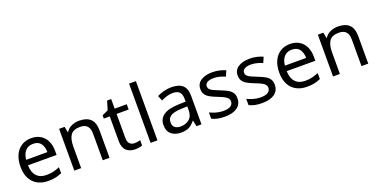

<svg xmlns="http://www.w3.org/2000/svg" viewBox="-22 -1532 4545 2315"><g transform="rotate(-20 2251.0 -375.0)"><path d="M292 -546Q361 -546 410.5 -516Q460 -486 486.5 -431.5Q513 -377 513 -304V-251H146Q148 -160 192.5 -112.5Q237 -65 317 -65Q368 -65 407.5 -74.5Q447 -84 489 -102V-25Q448 -7 408 1.5Q368 10 313 10Q237 10 178.5 -21Q120 -52 87.5 -113.5Q55 -175 55 -264Q55 -352 84.5 -415Q114 -478 167.5 -512Q221 -546 292 -546ZM291 -474Q228 -474 191.5 -433.5Q155 -393 148 -321H421Q420 -389 389 -431.5Q358 -474 291 -474Z M907 -546Q1003 -546 1052 -499.5Q1101 -453 1101 -349V0H1014V-343Q1014 -472 894 -472Q805 -472 771 -422Q737 -372 737 -278V0H649V-536H720L733 -463H738Q764 -505 810 -525.5Q856 -546 907 -546Z M1446 -62Q1466 -62 1487 -65.5Q1508 -69 1521 -73V-6Q1507 1 1481 5.5Q1455 10 1431 10Q1389 10 1353.5 -4.5Q1318 -19 1296 -55Q1274 -91 1274 -156V-468H1198V-510L1275 -545L1310 -659H1362V-536H1517V-468H1362V-158Q1362 -109 1385.5 -85.5Q1409 -62 1446 -62Z M1716 0H1628V-760H1716Z M2089 -545Q2187 -545 2234 -502Q2281 -459 2281 -365V0H2217L2200 -76H2196Q2161 -32 2122.5 -11Q2084 10 2016 10Q1943 10 1895 -28.5Q1847 -67 1847 -149Q1847 -229 1910 -272.5Q1973 -316 2104 -320L2195 -323V-355Q2195 -422 2166 -448Q2137 -474 2084 -474Q2042 -474 2004 -461.5Q1966 -449 1933 -433L1906 -499Q1941 -518 1989 -531.5Q2037 -545 2089 -545ZM2194 -262 2115 -259Q2015 -255 1976.5 -227Q1938 -199 1938 -148Q1938 -103 1965.5 -82Q1993 -61 2036 -61Q2104 -61 2149 -98.5Q2194 -136 2194 -214Z M2796 -148Q2796 -70 2738 -30Q2680 10 2582 10Q2526 10 2485.5 1Q2445 -8 2414 -24V-104Q2446 -88 2491.5 -74.5Q2537 -61 2584 -61Q2651 -61 2681 -82.5Q2711 -104 2711 -140Q2711 -160 2700 -176Q2689 -192 2660.5 -208Q2632 -224 2579 -244Q2527 -264 2490 -284Q2453 -304 2433 -332Q2413 -360 2413 -404Q2413 -472 2468.5 -509Q2524 -546 2614 -546Q2663 -546 2705.5 -536.5Q2748 -527 2785 -510L2755 -440Q2721 -454 2684 -464Q2647 -474 2608 -474Q2554 -474 2525.5 -456.5Q2497 -439 2497 -409Q2497 -387 2510 -371.5Q2523 -356 2553.5 -341.5Q2584 -327 2635 -307Q2686 -288 2722 -268Q2758 -248 2777 -219.5Q2796 -191 2796 -148Z M3275 -148Q3275 -70 3217 -30Q3159 10 3061 10Q3005 10 2964.5 1Q2924 -8 2893 -24V-104Q2925 -88 2970.5 -74.5Q3016 -61 3063 -61Q3130 -61 3160 -82.5Q3190 -104 3190 -140Q3190 -160 3179 -176Q3168 -192 3139.5 -208Q3111 -224 3058 -244Q3006 -264 2969 -284Q2932 -304 2912 -332Q2892 -360 2892 -404Q2892 -472 2947.5 -509Q3003 -546 3093 -546Q3142 -546 3184.5 -536.5Q3227 -527 3264 -510L3234 -440Q3200 -454 3163 -464Q3126 -474 3087 -474Q3033 -474 3004.5 -456.5Q2976 -439 2976 -409Q2976 -387 2989 -371.5Q3002 -356 3032.5 -341.5Q3063 -327 3114 -307Q3165 -288 3201 -268Q3237 -248 3256 -219.5Q3275 -191 3275 -148Z M3612 -546Q3681 -546 3730.5 -516Q3780 -486 3806.5 -431.5Q3833 -377 3833 -304V-251H3466Q3468 -160 3512.5 -112.5Q3557 -65 3637 -65Q3688 -65 3727.5 -74.5Q3767 -84 3809 -102V-25Q3768 -7 3728 1.5Q3688 10 3633 10Q3557 10 3498.5 -21Q3440 -52 3407.5 -113.5Q3375 -175 3375 -264Q3375 -352 3404.5 -415Q3434 -478 3487.5 -512Q3541 -546 3612 -546ZM3611 -474Q3548 -474 3511.5 -433.5Q3475 -393 3468 -321H3741Q3740 -389 3709 -431.5Q3678 -474 3611 -474Z M4227 -546Q4323 -546 4372 -499.5Q4421 -453 4421 -349V0H4334V-343Q4334 -472 4214 -472Q4125 -472 4091 -422Q4057 -372 4057 -278V0H3969V-536H4040L4053 -463H4058Q4084 -505 4130 -525.5Q4176 -546 4227 -546Z"/></g></svg>

Font: Noto IKEA Simplified Chinese
Style: Regular
Weight: 400
Designer: Monotype Design Team
Foundry: Monotype Imaging Inc.
Version: Version 1.100